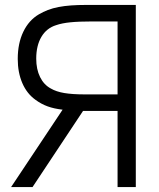

<svg xmlns="http://www.w3.org/2000/svg" viewBox="-20 -759 647 779"><path d="M457 -376H324Q274 -376 241 -381.5Q208 -387 186 -400Q158 -415 142.5 -446.5Q127 -478 127 -521Q127 -574 148 -609.5Q169 -645 208 -657Q231 -665 265.5 -668.5Q300 -672 355 -672H457ZM25 0H112L317 -309H457V0H531V-739H330Q296 -739 268.5 -737Q241 -735 217.5 -730.5Q194 -726 174.5 -718.5Q155 -711 138 -701Q97 -677 74.5 -630Q52 -583 52 -520Q52 -465 70.5 -422Q89 -379 124 -354Q147 -337 173 -327.5Q199 -318 234 -314Z"/></svg>

Font: Involve
Style: Regular
Weight: 400
Designer: Stefan Peev
Foundry: Context Ltd.
Version: Version 1.001